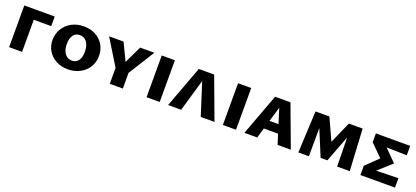

<svg xmlns="http://www.w3.org/2000/svg" viewBox="26 -1259 4435 2045"><g transform="rotate(20 2243.5 -236.5)"><path d="M73 0V-473H220V0ZM94 -364V-473H418V-364Z M737 8Q663 8 605 -23.5Q547 -55 514 -109Q481 -163 481 -231Q481 -301 515 -358Q549 -415 609.5 -448Q670 -481 748 -481Q823 -481 881 -450Q939 -419 972 -364.5Q1005 -310 1005 -239Q1005 -166 970 -110.5Q935 -55 874.5 -23.5Q814 8 737 8ZM749 -94Q780 -94 802 -109.5Q824 -125 836 -155Q848 -185 848 -229Q848 -277 834 -310.5Q820 -344 795.5 -361.5Q771 -379 738 -379Q708 -379 686 -363.5Q664 -348 651.5 -318Q639 -288 639 -243Q639 -196 653 -162.5Q667 -129 691.5 -111.5Q716 -94 749 -94Z M1218 -174 1034 -473H1198L1308 -244H1277L1386 -473H1547L1360 -174ZM1214 0V-216H1362V0Z M1631 0V-473H1780V0Z M1875 0 2051 -473H2225L2401 0H2245L2108 -430H2148L2023 0Z M2496 0V-473H2645V0Z M2740 0 2916 -473H3090L3266 0H3116L2981 -430H3013L2885 0ZM2844 -114 2878 -211H3108L3153 -114Z M3791 0 3784 -406 3821 -421 3671 -27H3594L3423 -439L3463 -473H3531L3672 -165H3616L3752 -473H3908L3934 0ZM3351 0 3374 -473H3473L3471 0Z M4055 0V-105L4244 -288L4242 -190L4058 -374V-473H4447V-366L4191 -373L4174 -415L4349 -238L4159 -67V-100L4447 -107V0Z"/></g></svg>

Font: Ysabeau SC ExtraBold
Style: Regular
Weight: 800
Designer: Christian Thalmann (Catharsis Fonts)
Version: Version 2.001;gftools[0.9.30]; featfreeze: smcp